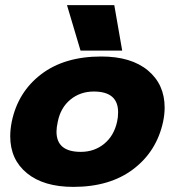

<svg xmlns="http://www.w3.org/2000/svg" viewBox="-20 -716 682 751"><path d="M242 -696H427L458 -518H295ZM20 -183Q20 -210 26 -240Q50 -356 141 -425.5Q232 -495 376 -495Q493 -495 558.5 -440.5Q624 -386 624 -295Q624 -269 618 -240Q593 -124 501.5 -54.5Q410 15 267 15Q151 15 85.5 -38.5Q20 -92 20 -183ZM438 -240Q442 -257 442 -277Q442 -358 347 -358Q294 -358 255.5 -326.5Q217 -295 206 -240Q201 -217 201 -201Q201 -122 296 -122Q349 -122 387.5 -153.5Q426 -185 438 -240Z"/></svg>

Font: Prompt Bold
Style: Bold Italic
Weight: 700
Italic angle: -12°
Designer: Katatrad Team
Foundry: CadsonDemak
Version: Version 1.000